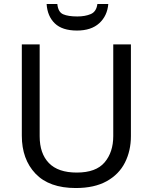

<svg xmlns="http://www.w3.org/2000/svg" viewBox="-20 -938 771 968"><path d="M640 -714V-252Q640 -178 610 -118.5Q580 -59 518 -24.5Q456 10 362 10Q228 10 159 -62.5Q90 -135 90 -254V-714H180V-251Q180 -164 226.5 -116Q273 -68 367 -68Q464 -68 507.5 -119.5Q551 -171 551 -252V-714ZM526 -918Q521 -858 480.5 -821Q440 -784 368 -784Q294 -784 256.5 -820Q219 -856 215 -918H269Q273 -877 298.5 -866Q324 -855 370 -855Q409 -855 437.5 -867Q466 -879 471 -918Z"/></svg>

Font: Apis
Style: Regular
Weight: 400
Designer: Monotype Design Team
Foundry: Monotype Imaging Inc.
Version: Version 2.000; build 0001